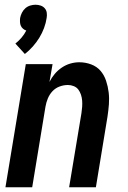

<svg xmlns="http://www.w3.org/2000/svg" viewBox="-20 -791 540 811"><path d="M3 0 89 -520H202L189 -445Q198 -463 211 -478.5Q224 -494 241 -505.5Q258 -517 277 -522.5Q296 -528 315 -528Q341 -528 365 -519Q389 -510 404.5 -492Q420 -474 428 -450Q436 -426 439 -401Q442 -376 440 -350Q438 -324 434 -298L385 0H272L324 -313Q326 -326 327 -339.5Q328 -353 327 -366Q326 -379 322 -391Q318 -403 311 -412.5Q304 -422 292 -427Q280 -432 267 -432Q249 -432 231.5 -425.5Q214 -419 201.5 -405.5Q189 -392 182 -375Q175 -358 172 -340L116 0ZM85 -563 45 -607Q59 -618 71 -632Q83 -646 91 -662Q84 -664 77.5 -669.5Q71 -675 68 -682Q65 -689 64.5 -697.5Q64 -706 65 -715Q67 -726 72.5 -737Q78 -748 87 -756Q96 -764 107.5 -767.5Q119 -771 130 -771Q141 -771 151.5 -767.5Q162 -764 169 -756Q176 -748 177.5 -737Q179 -726 177 -715Q174 -694 166 -672.5Q158 -651 146 -631.5Q134 -612 118.5 -594.5Q103 -577 85 -563Z"/></svg>

Font: Iosevka
Style: Bold Italic
Weight: 700
Italic angle: -9°
Monospace: yes
Designer: Belleve Invis
Foundry: Belleve Invis
Version: Version 32.5.0; ttfautohint (v1.8.4)